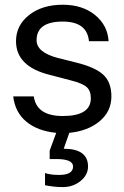

<svg xmlns="http://www.w3.org/2000/svg" viewBox="-20 -551 520 802"><path d="M300.8 -289.1Q378.9 -269.5 412.1 -238.3Q445.3 -207 445.3 -148.4Q445.3 -85.9 396.5 -44.9Q347.7 -3.9 269.5 3.9L246.1 70.3Q347.7 70.3 347.7 144.5Q347.7 179.7 316.4 205.1Q285.2 230.5 242.2 230.5Q222.7 230.5 205.1 228.5Q187.5 226.6 168 222.7V171.9Q191.4 179.7 226.6 179.7Q285.2 179.7 285.2 144.5Q285.2 113.3 214.8 113.3H187.5V78.1L214.8 3.9Q136.7 -3.9 89.8 -43Q43 -82 35.2 -148.4H121.1Q132.8 -66.4 242.2 -66.4Q359.4 -66.4 359.4 -140.6Q359.4 -171.9 341.8 -187.5Q324.2 -203.1 277.3 -214.8L187.5 -238.3Q46.9 -273.4 46.9 -378.9Q46.9 -445.3 101.6 -488.3Q156.2 -531.2 242.2 -531.2Q324.2 -531.2 377 -488.3Q429.7 -445.3 433.6 -378.9H351.6Q343.8 -460.9 242.2 -460.9Q132.8 -460.9 132.8 -382.8Q132.8 -332 222.7 -308.6Z"/></svg>

Font: 和音 by 宁静之雨，公众号njzyshare
Style: Regular
Weight: 400
Designer: Steve Matteson
Foundry: Ascender Corporation
Version: Version 6.00;June 8, 2018;FontCreator 11.0.0.2388 32-bit